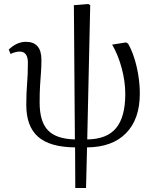

<svg xmlns="http://www.w3.org/2000/svg" viewBox="-20 -726 769 964"><path d="M358 218 357 14Q231 13 171.5 -39Q112 -91 112 -199Q112 -258 116 -305Q120 -352 120 -411Q120 -467 79 -467Q57 -467 33 -455L24 -477Q64 -516 110 -516Q188 -516 188 -426Q188 -389 185.5 -359Q183 -329 181 -294.5Q179 -260 179 -211Q179 -115 221 -71.5Q263 -28 356 -26L351 -700L423 -706L433 -700L418 -26Q516 -27 562.5 -82.5Q609 -138 609 -254Q609 -317 591 -384Q573 -451 543 -502L613 -513L623 -507Q640 -478 653.5 -436.5Q667 -395 674.5 -348Q682 -301 682 -256Q682 -128 613 -57.5Q544 13 417 14L412 218Z"/></svg>

Font: Literata 36pt Light
Style: Regular
Weight: 300
Designer: Latin by Veronika Burian and Jose Scaglione. Greek by Irene Vlachou. Cyrillic by Vera Evstafieva.
Foundry: TypeTogether
Version: Version 3.002